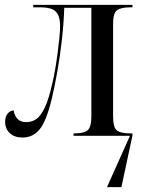

<svg xmlns="http://www.w3.org/2000/svg" viewBox="-20 -556 581 786"><path d="M72 7Q39 7 20 -11Q1 -29 1 -58Q1 -78 11 -90.5Q21 -103 36 -104Q39 -83 51.5 -69.5Q64 -56 88 -56Q110 -56 128.5 -68.5Q147 -81 163.5 -116Q180 -151 195 -218Q200 -239 205.5 -270.5Q211 -302 215.5 -336Q220 -370 223 -400Q226 -430 226 -448Q226 -483 215.5 -499.5Q205 -516 186.5 -521Q168 -526 146 -526H116V-536H522V-526H514Q475 -526 459 -514Q443 -502 443 -459V-80Q443 -34 458.5 -22Q474 -10 512 -10H522V0L477 210H418L512 0H281V-10H286Q323 -10 338.5 -22.5Q354 -35 354 -80V-524H243Q241 -461 233.5 -394Q226 -327 215 -265Q204 -203 193 -156Q171 -63 143.5 -28Q116 7 72 7Z"/></svg>

Font: Noto Serif Display Condensed
Style: Regular
Weight: 400
Width: 3
Designer: Monotype Design Team
Foundry: Monotype Imaging Inc.
Version: Version 2.009